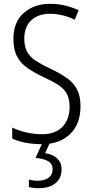

<svg xmlns="http://www.w3.org/2000/svg" viewBox="-20 -744 485 1004"><path d="M401 -189Q401 -95 346 -42.5Q291 10 200 10Q110 10 44 -19V-77Q76 -61 117.5 -51.5Q159 -42 200 -42Q269 -42 306.5 -81Q344 -120 344 -185Q344 -227 329.5 -253.5Q315 -280 284.5 -300Q254 -320 205 -342Q159 -364 124 -388Q89 -412 69.5 -448Q50 -484 50 -541Q50 -628 104 -676Q158 -724 242 -724Q285 -724 323 -714.5Q361 -705 391 -690L371 -641Q338 -657 305 -664.5Q272 -672 242 -672Q179 -672 143 -637.5Q107 -603 107 -543Q107 -499 122.5 -472Q138 -445 168 -425.5Q198 -406 241 -386Q292 -362 328 -337Q364 -312 382.5 -277Q401 -242 401 -189ZM302 141Q302 188 270 214Q238 240 183 240Q152 240 131 234V195Q152 201 179 201Q213 201 234 185.5Q255 170 255 142Q255 112 231 98.5Q207 85 166 82L203 0H242L216 57Q257 63 279.5 85Q302 107 302 141Z"/></svg>

Font: Noto Sans Georgian Condensed Light
Style: Regular
Weight: 300
Width: 3
Designer: Monotype Design Team, Akaki Razmadze
Foundry: Google LLC
Version: Version 2.005; ttfautohint (v1.8.4.7-5d5b)